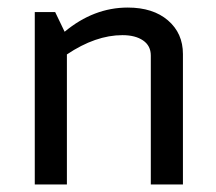

<svg xmlns="http://www.w3.org/2000/svg" viewBox="-20 -488 572 508"><path d="M464 -345V0H379V-341Q379 -367 358.5 -381Q338 -395 304 -395Q233 -395 157 -344V0H72V-456H126L151 -404Q228 -468 318 -468Q385 -468 424.5 -434Q464 -400 464 -345Z"/></svg>

Font: Average Sans
Style: Regular
Weight: 400
Designer: Eduardo Rodriguez Tunni
Foundry: Eduardo Rodriguez Tunni
Version: Version 1.001